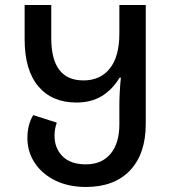

<svg xmlns="http://www.w3.org/2000/svg" viewBox="-20 -734 685 764"><path d="M322 10Q253 10 200.5 -15.5Q148 -41 118.5 -85.5Q89 -130 89 -185Q89 -209 94 -231Q99 -253 112 -276L206 -246Q197 -221 197 -194Q197 -144 229 -112Q261 -80 322 -80Q385 -80 420 -122Q455 -164 455 -240V-319Q455 -340 456.5 -368Q458 -396 461 -425H456Q426 -376 384 -351Q342 -326 284 -326Q187 -326 132.5 -390.5Q78 -455 78 -578V-714H184V-582Q184 -414 312 -414Q379 -414 417 -461.5Q455 -509 455 -602V-714H560V-241Q560 -122 497.5 -56Q435 10 322 10Z"/></svg>

Font: Noto Sans Georgian SemiCondensed Medium
Style: Regular
Weight: 500
Width: 4
Designer: Monotype Design Team, Akaki Razmadze
Foundry: Google LLC
Version: Version 2.005; ttfautohint (v1.8.4.7-5d5b)